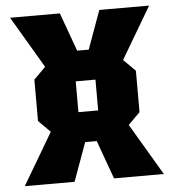

<svg xmlns="http://www.w3.org/2000/svg" viewBox="-51 -747 720 795"><g transform="rotate(-5 309.0 -350.0)"><path d="M98 -264V-436L147 -485L20 -700H227L285 -540H333L391 -700H598L471 -485L520 -436V-264L471 -215L598 0H391L333 -160H285L227 0H20L147 -215ZM268 -286H350V-414H268Z"/></g></svg>

Font: Tektur SemiCondensed ExtraBold
Style: Regular
Weight: 800
Width: 4
Designer: Adam Jagosz
Foundry: Adam Jagosz
Version: Version 1.005;gftools[0.9.30]